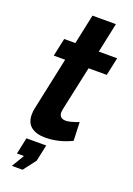

<svg xmlns="http://www.w3.org/2000/svg" viewBox="-169 -756 714 1032"><g transform="rotate(20 187.5 -240.5)"><path d="M47 -83Q47 -103 51 -120L115 -421H50L72 -524H136L172 -694H306L270 -524H375L353 -421H249L194 -165Q192 -153 192 -149Q192 -114 230 -114Q254 -114 303 -133L307 -27Q233 9 156 9Q106 9 76.5 -13.5Q47 -36 47 -83ZM41 213 84 141H44L64 47H177L157 141L102 213Z"/></g></svg>

Font: Raleway-v4020
Style: Bold Italic
Weight: 700
Italic angle: -12°
Designer: Matt McInerney, Pablo Impallari, Rodrigo Fuenzalida
Foundry: Matt McInerney, Pablo Impallari, Rodrigo Fuenzalida
Version: Version 4.020;PS 004.020;hotconv 1.0.88;makeotf.lib2.5.64775